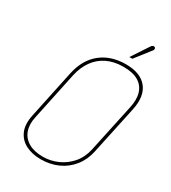

<svg xmlns="http://www.w3.org/2000/svg" viewBox="-214 -997 996 1117"><g transform="rotate(30 284.0 -438.5)"><path d="M489 -862Q493 -866 494.5 -870.5Q496 -875 495 -879.5Q494 -884 490 -886Q487 -888 482.5 -887.5Q478 -887 474 -884.5Q470 -882 467 -877L391 -762H411ZM141 -508 73 -186Q59 -121 78 -77Q97 -33 140 -11Q183 11 241 11Q304 11 356 -12.5Q408 -36 443.5 -80.5Q479 -125 492 -186L561 -509Q582 -607 538 -661.5Q494 -716 396 -716Q297 -716 230 -663Q163 -610 141 -508ZM93 -186 161 -508Q174 -566 204 -608Q234 -650 281 -673Q328 -696 391 -696Q455 -696 492 -673.5Q529 -651 541.5 -609.5Q554 -568 541 -510L472 -188Q459 -129 424 -89Q389 -49 342 -28.5Q295 -8 245 -8Q186 -8 148 -30Q110 -52 95.5 -92Q81 -132 93 -186Z"/></g></svg>

Font: Advent Pro Thin
Style: Italic
Weight: 250
Italic angle: -12°
Version: Version 3.000